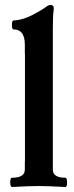

<svg xmlns="http://www.w3.org/2000/svg" viewBox="-20 -746 295 770"><path d="M249 -14.6Q249 3.9 242.2 3.9Q171.4 0 135.3 0Q99.1 0 28.3 3.9Q24.9 3.9 22.9 -1Q21 -5.9 21 -14.6Q21 -33.2 28.3 -33.2Q79.6 -33.2 79.6 -65.9V-98.6H80.1V-528.8H79.6V-566.9Q79.6 -627.9 34.7 -627.9Q27.8 -627.9 27.8 -646Q27.8 -664.1 34.7 -664.1Q44.9 -664.1 61.5 -667.7Q78.1 -671.4 93.8 -678.2Q109.9 -685.1 132.8 -698.2Q155.8 -711.4 163.1 -717.3Q169.4 -722.2 173.8 -724.1Q178.2 -726.1 183.6 -726.1Q189.5 -726.1 192.6 -722.7Q195.8 -719.2 195.8 -712.9Q193.4 -692.9 192.6 -674.1Q191.9 -655.3 191.9 -627.9V-65.9Q191.9 -33.2 242.2 -33.2Q249 -33.2 249 -14.6Z"/></svg>

Font: JuniusX
Style: Bold
Weight: 700
Designer: Peter S. Baker
Foundry: Briery Creek Software
Version: Version 1.004